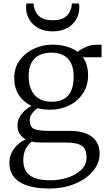

<svg xmlns="http://www.w3.org/2000/svg" viewBox="-20 -820 618 1105"><path d="M264 265Q204 265 160.2 254.5Q116.5 244 88.5 224.8Q60.5 205.5 47.2 178.2Q34 151 34 118Q34 85.5 47 59Q60 32.5 81.5 12.8Q103 -7 128.5 -18Q106 -29.5 93.2 -49.8Q80.5 -70 80.5 -100Q80.5 -123 92 -144.2Q103.5 -165.5 121.8 -182.8Q140 -200 160.5 -210.5Q113.5 -234 87.8 -274.2Q62 -314.5 62 -371Q62 -431 94 -474Q126 -517 176.2 -540Q226.5 -563 281 -563Q326.5 -563 363.8 -552Q401 -541 427.5 -521Q438 -532.5 469 -547.5Q500 -562.5 537.5 -562.5H564.5V-490.5H457Q466 -478.5 472.8 -462.5Q479.5 -446.5 483.2 -427.8Q487 -409 487 -388.5Q487 -327.5 457.2 -282.5Q427.5 -237.5 377.8 -213Q328 -188.5 269 -188.5Q249.5 -188.5 230.5 -190.8Q211.5 -193 194 -197.5Q177.5 -184.5 164.2 -166.5Q151 -148.5 151 -127.5Q151 -90 175.2 -78.5Q199.5 -67 256.5 -67H378.5Q439.5 -67 478.2 -50.5Q517 -34 535.2 -4.5Q553.5 25 553.5 64Q553.5 106 531.5 142.2Q509.5 178.5 470.2 206Q431 233.5 378.5 249.2Q326 265 264 265ZM270 217.5Q324 217.5 371.5 201.5Q419 185.5 448.5 156.5Q478 127.5 478 87.5Q478 60.5 469.5 41Q461 21.5 435.5 11Q410 0.5 359 0.5H236Q215 0.5 196.2 -0.5Q177.5 -1.5 162.5 -5Q139.5 13 126.8 39.5Q114 66 114 102.5Q114 139 129.2 164.8Q144.5 190.5 178.8 204Q213 217.5 270 217.5ZM278 -234.5Q342 -234.5 373 -271.2Q404 -308 404 -379Q404 -425.5 389 -456Q374 -486.5 345.2 -501.8Q316.5 -517 275.5 -517Q238.5 -517 209 -503.8Q179.5 -490.5 162.2 -460.8Q145 -431 145 -380.5Q145 -339 158.8 -305.8Q172.5 -272.5 202 -253.5Q231.5 -234.5 278 -234.5ZM283.5 -639.5Q236 -639.5 201.8 -657.8Q167.5 -676 148.8 -707.5Q130 -739 130 -778.5Q130 -783.5 130.5 -789.2Q131 -795 132 -800H173.5Q173.5 -797.5 173.8 -793.2Q174 -789 174.5 -784Q178 -765.5 188.5 -746.8Q199 -728 221.5 -715.8Q244 -703.5 283.5 -703.5Q323 -703.5 345.5 -715.8Q368 -728 378.5 -746.8Q389 -765.5 392 -784Q393 -789 393.2 -793.2Q393.5 -797.5 393.5 -800H434.5Q435.5 -795 436 -789.2Q436.5 -783.5 436.5 -778.5Q436.5 -739 418 -707.5Q399.5 -676 365 -657.8Q330.5 -639.5 283.5 -639.5Z"/></svg>

Font: Merriweather 36pt Light
Style: Regular
Weight: 300
Designer: Eben Sorkin
Foundry: Eben Sorkin
Version: Version 2.100